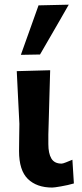

<svg xmlns="http://www.w3.org/2000/svg" viewBox="-20 -810 360 842"><path d="M209 12.5Q141 12.5 102.2 -25.2Q63.5 -63 63.5 -147.5Q63.5 -185 64.2 -211.2Q65 -237.5 65 -267Q61.5 -336.5 58.8 -389.8Q56 -443 53.5 -498L200 -502Q198.5 -450.5 197 -396.8Q195.5 -343 194.2 -296.2Q193 -249.5 192 -220V-178Q192 -137.5 205.2 -115Q218.5 -92.5 250 -92.5Q255.5 -92.5 268.8 -97.8Q282 -103 297.5 -109.5L304 -5.5Q278.5 2 248.2 7.2Q218 12.5 209 12.5ZM71.5 -569.5Q91 -623.5 110.2 -677.8Q129.5 -732 149 -786.5L281.5 -789.5Q264 -758.5 242 -720.5Q220 -682.5 197.5 -643.5Q175 -604.5 155.5 -571Z"/></svg>

Font: Commissioner Loud SemiBold
Style: Regular
Weight: 600
Designer: Kostas Bartsokas
Foundry: Kostas Bartsokas
Version: Version 1.000; ttfautohint (v1.8.3)